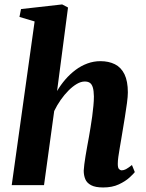

<svg xmlns="http://www.w3.org/2000/svg" viewBox="-20 -837 659 868"><path d="M446.5 10.5Q411 10.5 391.8 0.2Q372.5 -10 365.5 -27.2Q358.5 -44.5 358.5 -65.5Q359 -77 361.2 -94.2Q363.5 -111.5 366.8 -132.2Q370 -153 374.2 -175Q378.5 -197 382 -217.5Q385.5 -238.5 389.5 -262.2Q393.5 -286 396.8 -310.5Q400 -335 402.2 -358Q404.5 -381 404.5 -401Q404 -427.5 399.5 -442Q395 -456.5 386.2 -462.5Q377.5 -468.5 363 -468.5Q346 -468.5 327.2 -457.5Q308.5 -446.5 289.8 -427.8Q271 -409 254.2 -385Q237.5 -361 225 -335L179 0H33L136.5 -740L68 -760.5L75 -796L261 -817L287.5 -803L238 -425.5Q254.5 -453.5 275.5 -477.8Q296.5 -502 321.5 -520.8Q346.5 -539.5 375 -550Q403.5 -560.5 434 -560.5Q471.5 -560.5 499.5 -546.5Q527.5 -532.5 542.8 -501.2Q558 -470 558 -419Q558 -401.5 554 -371Q550 -340.5 544.5 -307.2Q539 -274 534.5 -246.5Q531.5 -228 528 -207.2Q524.5 -186.5 521 -166.2Q517.5 -146 515 -128Q512.5 -110 512.5 -96Q512.5 -78 518.2 -72.5Q524 -67 530.5 -67Q539.5 -67 549.5 -72.2Q559.5 -77.5 576.5 -91L589.5 -59Q583.5 -51 565.2 -34.2Q547 -17.5 517.2 -3.5Q487.5 10.5 446.5 10.5Z"/></svg>

Font: Merriweather 36pt ExtraBold
Style: Italic
Weight: 800
Italic angle: -7.8°
Version: Version 2.101